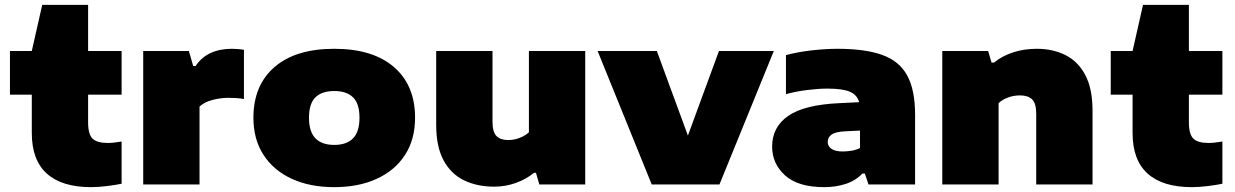

<svg xmlns="http://www.w3.org/2000/svg" viewBox="-20 -760 5087 791"><path d="M355 11Q235 11 173 -44.8Q111 -100.5 111 -212V-370H21V-550H111L154 -740H343V-550H481V-370H343V-256Q343 -206.5 361.5 -188.8Q380 -171 424 -171Q446.5 -171 481 -177V-3Q456.5 2 421.5 6.5Q386.5 11 355 11Z M570 0V-550H758L776 -488H786Q809.5 -524 847.5 -541.5Q885.5 -559 935 -559Q948.5 -559 962 -557.8Q975.5 -556.5 985 -555V-352Q970 -355 952.8 -356Q935.5 -357 921 -357Q888 -357 854.5 -348Q821 -339 802 -321V0Z M1357 11Q1256.5 11 1181.8 -23.5Q1107 -58 1065.5 -122Q1024 -186 1024 -275Q1024 -408.5 1111 -483.8Q1198 -559 1357 -559Q1516 -559 1603 -483.8Q1690 -408.5 1690 -275Q1690 -186 1648.8 -122Q1607.5 -58 1532.5 -23.5Q1457.5 11 1357 11ZM1357 -163Q1408 -163 1434.5 -190.2Q1461 -217.5 1461 -275Q1461 -333 1434.5 -359Q1408 -385 1357 -385Q1306 -385 1279.5 -359Q1253 -333 1253 -275Q1253 -217.5 1279.5 -190.2Q1306 -163 1357 -163Z M2016 9Q1945.5 9 1891.5 -17.2Q1837.5 -43.5 1807.2 -99.8Q1777 -156 1777 -246V-550H2009V-259Q2009 -215.5 2025.8 -199.2Q2042.5 -183 2073 -183Q2098 -183 2121 -192Q2144 -201 2159 -215V-550H2391V0H2202L2188 -48H2180Q2146.5 -21 2104.2 -6Q2062 9 2016 9Z M2665 0 2442 -550H2686L2814 -201.5L2942 -550H3168L2944 0Z M3376 11Q3268 11 3214.5 -37.2Q3161 -85.5 3161 -156Q3161 -236.5 3227.2 -282.5Q3293.5 -328.5 3438 -335L3519.5 -339Q3511.5 -369 3481.5 -382Q3451.5 -395 3388 -395Q3353 -395 3305.8 -389.2Q3258.5 -383.5 3218 -372V-533Q3269 -546.5 3326.2 -552.8Q3383.5 -559 3430 -559Q3544 -559 3614.5 -533.8Q3685 -508.5 3717.5 -449Q3750 -389.5 3750 -287V0H3558L3543 -45H3533Q3504 -15 3463.2 -2Q3422.5 11 3376 11ZM3390 -175Q3390 -158 3405.2 -147Q3420.5 -136 3452 -136Q3468.5 -136 3487.5 -139Q3506.5 -142 3523 -150V-222L3461 -219Q3421.5 -217 3405.8 -205.5Q3390 -194 3390 -175Z M3862 0V-550H4051L4065 -502H4075Q4107.5 -529 4153 -544Q4198.5 -559 4251 -559Q4318 -559 4370 -532.8Q4422 -506.5 4451.5 -450.2Q4481 -394 4481 -304V0H4249V-291Q4249 -334.5 4232 -350.8Q4215 -367 4182 -367Q4156 -367 4132.5 -358.2Q4109 -349.5 4094 -335V0Z M4890 11Q4770 11 4708 -44.8Q4646 -100.5 4646 -212V-370H4556V-550H4646L4689 -740H4878V-550H5016V-370H4878V-256Q4878 -206.5 4896.5 -188.8Q4915 -171 4959 -171Q4981.5 -171 5016 -177V-3Q4991.5 2 4956.5 6.5Q4921.5 11 4890 11Z"/></svg>

Font: Encode Sans Expanded Black
Style: Regular
Weight: 900
Width: 7
Designer: Multiple Designers
Foundry: Impallari Type
Version: Version 3.000; ttfautohint (v1.8.3) -l 8 -r 50 -G 200 -x 14 